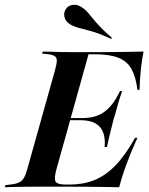

<svg xmlns="http://www.w3.org/2000/svg" viewBox="-46 -788 625 808"><path d="M107.3 -2.4Q79 -2.4 54 -2Q29 -1.6 8.9 -1.2Q-11.3 -0.8 -25.8 0L-23.4 -8.9L-3.2 -11.3Q19.4 -13.7 33.1 -19.8Q46.8 -25.8 54.4 -39.1Q62.1 -52.4 69.4 -78.2L185.5 -492.7Q192.7 -518.5 193.1 -532.3Q193.5 -546 183.9 -552Q174.2 -558.1 152.4 -560.5L131.5 -562.1L133.9 -571Q147.6 -571 168.1 -570.2Q188.7 -569.4 214.1 -569Q239.5 -568.5 268.5 -568.5H266.9H362.9Q395.2 -568.5 429.8 -569Q464.5 -569.4 497.6 -569.8Q530.6 -570.2 558.1 -571Q550.8 -534.7 546.8 -496.4Q542.7 -458.1 541.1 -409.7H532.3Q525.8 -464.5 507.3 -497.6Q488.7 -530.6 451.6 -545.2Q414.5 -559.7 351.6 -559.7H326.6L191.1 -74.2Q180.6 -35.5 188.3 -23.4Q196 -11.3 232.3 -11.3H246.8Q303.2 -11.3 350.4 -29.8Q397.6 -48.4 439.5 -91.5Q481.5 -134.7 522.6 -208.1H532.3Q504.8 -147.6 486.3 -97.2Q467.7 -46.8 455.6 0Q421.8 -0.8 390.3 -1.2Q358.9 -1.6 323.8 -2Q288.7 -2.4 243.5 -2.4H113.7ZM222.6 -282.3 224.2 -291.1H387.1L384.7 -282.3ZM394.4 -169.4Q397.6 -204.8 388.3 -230.2Q379 -255.6 355.2 -269Q331.5 -282.3 289.5 -282.3L300.8 -291.1Q340.3 -291.1 369 -303.6Q397.6 -316.1 419.4 -341.5Q441.1 -366.9 458.9 -404.8H467.7Q452.4 -358.9 446 -333.9Q439.5 -308.9 432.3 -287.1Q425.8 -260.5 419.4 -235.5Q412.9 -210.5 404 -169.4ZM421.8 -624.2Q373.4 -646.8 341.9 -655.6Q310.5 -664.5 289.1 -669.8Q267.7 -675 249.2 -685.5Q230.6 -696.8 225.8 -714.5Q221 -732.3 229.8 -747.6Q239.5 -764.5 258.9 -767.3Q278.2 -770.2 296 -758.9Q310.5 -750 321.4 -737.9Q332.3 -725.8 344.8 -710.1Q357.3 -694.4 375.8 -674.6Q394.4 -654.8 425 -629Z"/></svg>

Font: Playfair 144pt
Style: Bold Italic
Weight: 700
Italic angle: -15.6°
Designer: Claus Eggers Sørensen
Foundry: Claus Eggers Sørensen
Version: Version 2.203